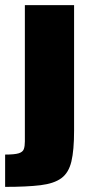

<svg xmlns="http://www.w3.org/2000/svg" viewBox="-45 -530 361 749"><path d="M-25 199V73Q12 73 28 68Q44 63 48 51.5Q52 40 52 22V-510H244V-20Q244 56 233.5 100Q223 144 194.5 165Q166 186 113 192.5Q60 199 -25 199Z"/></svg>

Font: Saira ExtraBold
Style: Regular
Weight: 800
Designer: Hector Gatti with collaboration of the Omnibus-Type team
Foundry: Omnibus-Type
Version: Version 1.100; ttfautohint (v1.8.3)